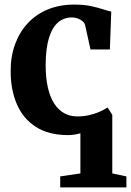

<svg xmlns="http://www.w3.org/2000/svg" viewBox="-20 -578 571 837"><path d="M242.5 239V191L330.5 178V3Q318 6.5 304.5 8.8Q291 11 277.5 11Q192 11 136.2 -25Q80.5 -61 53.5 -123.8Q26.5 -186.5 26.5 -266.5Q26 -331 45.5 -384.5Q65 -438 101.2 -477Q137.5 -516 188.8 -537Q240 -558 304 -558Q346 -558 376.2 -551.5Q406.5 -545 428.2 -537.8Q450 -530.5 465 -527.5L459 -362.5H374.5L351 -468.5Q348.5 -478.5 339.5 -486Q330.5 -493.5 318.2 -497.8Q306 -502 293 -502Q259.5 -502 234 -481Q208.5 -460 194 -414.5Q179.5 -369 179 -295Q179 -238.5 188.8 -196Q198.5 -153.5 216.8 -125.8Q235 -98 260.5 -84.2Q286 -70.5 316.5 -70.5Q344 -70.5 368.5 -76Q393 -81.5 413.5 -90.5Q434 -99.5 449 -109.5L469.5 -77.5V178L531 191V239Z"/></svg>

Font: Merriweather 48pt
Style: Bold
Weight: 700
Version: Version 2.100